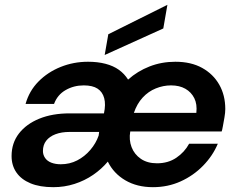

<svg xmlns="http://www.w3.org/2000/svg" viewBox="-20 -764 989 796"><path d="M201 12Q145 12 106.5 -4Q68 -20 48 -49Q28 -78 28 -117Q28 -171 58.5 -210.5Q89 -250 143 -272Q197 -294 269 -294H411Q419 -331 412 -357Q405 -383 384.5 -396.5Q364 -410 327 -410Q286 -410 252 -390.5Q218 -371 204 -333H86Q101 -387 139.5 -426Q178 -465 231.5 -486.5Q285 -508 345 -508Q385 -508 417.5 -499.5Q450 -491 473 -474.5Q496 -458 511 -434Q550 -469 600 -488.5Q650 -508 707 -508Q772 -508 818 -482.5Q864 -457 889 -413Q914 -369 914 -312Q914 -297 910.5 -277Q907 -257 904 -240.5Q901 -224 899 -219H520Q514 -184 525.5 -154Q537 -124 564 -105.5Q591 -87 631 -87Q677 -87 711 -110Q745 -133 764 -168H883Q862 -118 822 -77Q782 -36 729 -12Q676 12 614 12Q548 12 499.5 -16.5Q451 -45 427 -94Q401 -63 366 -39Q331 -15 289 -1.5Q247 12 201 12ZM232 -83Q269 -83 300 -99Q331 -115 354.5 -142.5Q378 -170 389 -202L391 -217H268Q235 -217 210 -207.5Q185 -198 171.5 -180.5Q158 -163 158 -138Q158 -122 167 -109Q176 -96 193 -89.5Q210 -83 232 -83ZM535 -296H794Q798 -332 785.5 -357Q773 -382 748.5 -396Q724 -410 689 -410Q657 -410 626 -397.5Q595 -385 571.5 -359.5Q548 -334 535 -296ZM414 -536 429 -622 674 -744 657 -646Z"/></svg>

Font: DM Sans 24pt SemiBold
Style: Italic
Weight: 600
Italic angle: -10°
Designer: Colophon Foundry, Jonny Pinhorn
Foundry: Colophon Foundry
Version: Version 4.004;gftools[0.9.30]